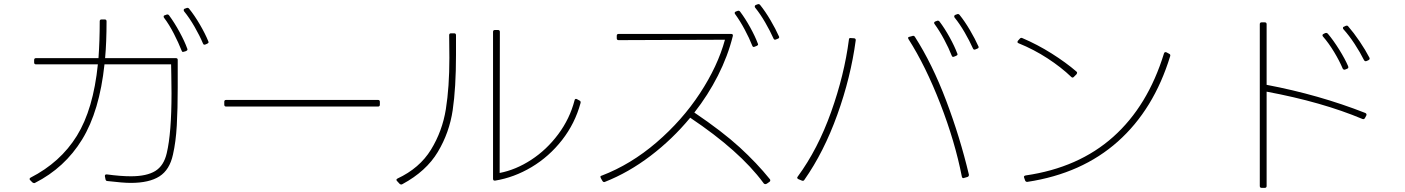

<svg xmlns="http://www.w3.org/2000/svg" viewBox="-20 -880 6790 928"><path d="M145 -578V-590Q145 -599 154 -599H456Q462 -682 462 -777Q462 -786 471 -786H486Q495 -786 495 -777Q495 -676 488 -599H830Q839 -599 839 -591V-457Q839 -354 834.5 -274Q830 -194 816 -133Q800 -59 750.5 -27.5Q701 4 612 4Q575 4 499 -5Q492 -5 490 -13L487 -28V-30Q487 -37 495 -37H497Q563 -28 613 -28Q689 -28 730.5 -53.5Q772 -79 786 -140Q809 -237 809 -429L808 -516Q807 -536 807 -569H485Q461 -343 377 -206Q293 -69 149 4Q148 5 145 5Q142 5 137 2L126 -9Q123 -12 123 -15Q123 -18 127 -21Q272 -95 351.5 -223.5Q431 -352 453 -569H154Q145 -569 145 -578ZM773 -794Q771 -796 771 -800Q771 -805 776 -806L787 -810H790Q794 -810 797 -806Q823 -771 848 -725Q873 -679 885 -645Q886 -644 886 -641Q886 -636 879 -633L869 -630Q867 -630 864 -629Q860 -629 858 -635Q843 -673 820.5 -717Q798 -761 773 -794ZM988 -676Q988 -672 982 -669L973 -665L968 -664Q963 -664 961 -670Q945 -708 920.5 -750.5Q896 -793 870 -825Q868 -827 868 -831Q868 -837 873 -838L884 -842H887Q891 -842 894 -838Q920 -806 946 -761.5Q972 -717 987 -680Z M1073 -397H1807Q1816 -397 1816 -388V-374Q1816 -365 1807 -365H1073Q1064 -365 1064 -374V-388Q1064 -397 1073 -397Z M2757 -395Q2758 -400 2761 -401.5Q2764 -403 2768 -401L2781 -394Q2788 -391 2786 -382Q2759 -283 2696.5 -203Q2634 -123 2549.5 -72.5Q2465 -22 2373 -7H2371Q2363 -7 2363 -16V-726Q2363 -735 2372 -735H2387Q2396 -735 2396 -726L2395 -44Q2473 -59 2547.5 -107.5Q2622 -156 2678 -231Q2734 -306 2757 -395ZM1896 -11Q1896 -14 1901 -17Q2008 -67 2063 -156.5Q2118 -246 2135 -352.5Q2152 -459 2152 -600L2151 -710Q2151 -719 2160 -719H2175Q2184 -719 2184 -710V-615Q2184 -456 2168 -347.5Q2152 -239 2096 -145.5Q2040 -52 1925 10Q1919 14 1912 9L1899 -5Q1896 -8 1896 -11Z M3647 -860Q3651 -860 3654 -856Q3679 -825 3704 -782.5Q3729 -740 3745 -704Q3746 -703 3746 -700Q3746 -695 3740 -693L3730 -689L3726 -688Q3721 -688 3719 -693Q3702 -731 3678.5 -771.5Q3655 -812 3630 -843Q3628 -845 3628 -849Q3628 -854 3633 -856L3644 -860ZM3550 -828Q3554 -828 3557 -824Q3582 -791 3606 -747.5Q3630 -704 3643 -669Q3644 -668 3644 -665Q3644 -661 3637 -658L3627 -654L3623 -653Q3618 -653 3616 -659Q3602 -695 3579.5 -737Q3557 -779 3533 -812Q3531 -814 3531 -818Q3531 -822 3536 -824L3547 -828ZM2961 -695V-707Q2961 -716 2970 -716H3514Q3524 -716 3522 -706Q3498 -609 3450 -514.5Q3402 -420 3336 -336Q3472 -244 3555 -168Q3638 -92 3701 -14Q3703 -12 3703 -8Q3703 -4 3699 -1L3686 8Q3682 10 3680 10Q3673 10 3669 3Q3555 -151 3316 -311Q3230 -207 3124 -126.5Q3018 -46 2904 -1L2900 0Q2895 0 2892 -5L2884 -19Q2882 -23 2882 -25Q2882 -30 2888 -31Q3029 -85 3153 -191.5Q3277 -298 3363 -429Q3449 -560 3484 -688L2970 -686Q2961 -686 2961 -695Z M4611 -812Q4615 -812 4618 -808Q4643 -777 4668 -734.5Q4693 -692 4709 -656Q4710 -655 4710 -652Q4710 -647 4704 -645L4694 -641L4690 -640Q4685 -640 4683 -645Q4666 -683 4642.5 -723.5Q4619 -764 4594 -795Q4592 -797 4592 -801Q4592 -806 4597 -808L4608 -812ZM4514 -780Q4518 -780 4521 -776Q4546 -743 4570 -699.5Q4594 -656 4607 -621Q4608 -620 4608 -617Q4608 -613 4601 -610L4591 -606L4587 -605Q4582 -605 4580 -611Q4566 -647 4543.5 -689Q4521 -731 4497 -764Q4495 -766 4495 -770Q4495 -774 4500 -776L4511 -780ZM4636 -19Q4631 -19 4629 -26Q4596 -195 4525 -378Q4454 -561 4371 -691L4369 -696Q4369 -701 4375 -702L4390 -706Q4391 -707 4394 -707Q4399 -707 4402 -702Q4486 -571 4553 -394Q4620 -217 4663 -36V-34Q4663 -28 4657 -25L4640 -20ZM4093 -696 4109 -695Q4117 -693 4116 -685Q4092 -506 4027 -325.5Q3962 -145 3868 -11Q3864 -4 3856 -7L3839 -14Q3829 -19 3836 -27Q3933 -159 3997 -338.5Q4061 -518 4083 -688Q4083 -698 4093 -696Z M4921 -696Q4994 -665 5063 -621.5Q5132 -578 5183 -534Q5186 -531 5186 -528Q5186 -526 5183 -521L5170 -508Q5167 -505 5164 -505Q5161 -505 5158 -508Q5109 -555 5043 -598Q4977 -641 4903 -671Q4899 -672 4898 -675.5Q4897 -679 4900 -683L4909 -693Q4914 -699 4921 -696ZM4946 -1H4944Q4938 -1 4935 -7L4930 -21L4929 -25Q4929 -30 4937 -32Q5193 -69 5360.5 -218.5Q5528 -368 5606 -622Q5607 -626 5610.5 -627.5Q5614 -629 5618 -627L5631 -620Q5638 -617 5636 -609Q5557 -351 5383 -196Q5209 -41 4946 -1Z M6093 28H6078Q6069 28 6069 19V-763Q6069 -772 6078 -772H6093Q6102 -772 6102 -763V-470Q6355 -422 6579 -334Q6587 -330 6584 -322L6577 -309Q6573 -302 6565 -305Q6370 -387 6102 -437V19Q6102 28 6093 28ZM6581 -584Q6576 -584 6573 -589Q6554 -627 6527.5 -667.5Q6501 -708 6473 -739Q6471 -741 6471 -745Q6471 -750 6476 -751L6484 -755Q6492 -758 6496 -753Q6523 -722 6551.5 -680Q6580 -638 6599 -601L6600 -597Q6600 -592 6594 -589L6585 -585ZM6374 -704Q6372 -706 6372 -710Q6372 -714 6377 -716L6385 -720Q6388 -721 6390 -721Q6394 -721 6398 -717Q6425 -685 6453 -640Q6481 -595 6496 -560L6497 -555Q6497 -550 6492 -548L6482 -544L6478 -543Q6473 -543 6470 -548Q6454 -586 6428 -629Q6402 -672 6374 -704Z"/></svg>

Font: LINE Seed JP_TTF Thin
Style: Regular
Weight: 250
Designer: LY Corporation & Fontrix & Fontworks
Version: Version 1.008